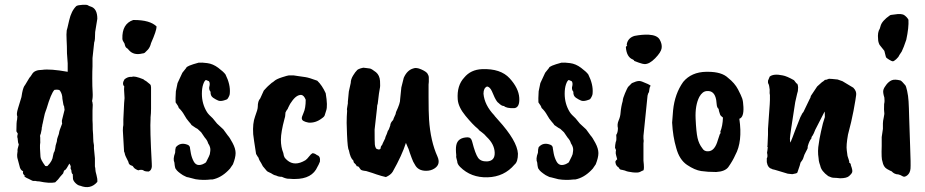

<svg xmlns="http://www.w3.org/2000/svg" viewBox="-20 -710 3841 797"><path d="M248 -254 246 -269Q243 -273 242.5 -279.5Q242 -286 239 -300Q239 -318 230 -332Q227 -340 206 -337Q192 -323 173 -258Q173 -257 170 -250Q166 -241 162 -220.5Q158 -200 157 -197Q155 -191 155 -186Q153 -182 153 -173L149 -154Q145 -148 147 -139V-125Q148 -122 146 -108V-94L148 -60Q148 -48 168 -21Q176 -19 178 -22Q198 -42 200 -63L203 -76Q208 -81 211 -106L216 -123Q216 -132 220 -142Q224 -152 225 -157Q225 -165 238 -197Q237 -200 237 -203V-210Q248 -253 248 -254ZM375 -577Q375 -542 371 -534L364 -469V-435Q363 -418 363 -384Q363 -350 364.5 -327.5Q366 -305 362 -290Q364 -288 364 -283L365 -275L364 -252V-210Q365 -199 365 -172Q367 -149 367 -135Q367 -121 370 -107V-94L374 -53V-19Q376 -12 376 -5.5Q376 1 380.5 16.5Q385 32 384 45Q356 78 313 61Q304 60 294.5 51Q285 42 283 33L282 13Q277 12 276 -4Q272 -10 273 -14Q276 -19 268 -31L257 -12Q252 -4 246 -2L242 10Q228 25 221 35L209 47Q185 52 143 43Q133 43 127 41H120Q118 43 98 32Q81 25 80 19L86 20Q72 14 76 1Q64 -4 61 -21L52 -55Q50 -68 53 -83Q51 -87 58 -110L55 -119L53 -137Q50 -141 54 -155L48 -165Q48 -205 51 -214L52 -227Q47 -235 55 -261L69 -307Q69 -309 72 -325Q77 -350 84 -357L102 -387Q107 -392 113 -402Q123 -420 155 -420Q188 -425 261 -412V-447L258 -489Q258 -519 256.5 -544Q255 -569 257 -584Q258 -585 267 -625Q276 -665 297 -685Q304 -689 322.5 -690Q341 -691 345 -688Q349 -685 356 -683Q384 -675 384 -632Z M536 -627Q603 -627 630 -600Q630 -583 607 -531Q603 -514 594 -504L581 -491Q576 -488 571 -488Q535 -479 515 -502Q511 -508 505.5 -511Q500 -514 497 -529Q488 -542 488 -549Q486 -611 533 -627ZM528 -391Q538 -396 575 -381Q579 -377 587 -373L603 -360Q607 -356 607 -347V-259Q607 -239 605 -223V-217Q602 -176 610 -32Q613 -4 597 2Q580 2 575 -3Q571 -5 568 -5H561L555 -3Q552 -3 544 -7.5Q536 -12 533.5 -17Q531 -22 525 -23Q514 -27 513 -38Q499 -65 498.5 -70Q498 -75 495 -81L490 -168Q490 -183 492 -191V-215Q493 -226 494 -255.5Q495 -285 497 -303Q495 -329 495 -338Q495 -347 496 -351Q485 -362 497 -381Q510 -391 522 -391Z M709 -285Q708 -297 710 -331L717 -365L737 -408L753 -428Q753 -436 805 -450H806Q817 -451 840.5 -448Q864 -445 886 -428.5Q908 -412 916 -401Q937 -359 934 -323Q934 -313 924 -299Q923 -297 909 -293Q895 -289 886 -292.5Q877 -296 865 -304Q853 -312 854 -329Q845 -339 850 -355Q852 -367 847 -373L835 -378Q829 -376 823.5 -360Q818 -344 818 -321Q818 -279 839 -245Q846 -234 863 -219L881 -197L907 -173L926 -147Q933 -140 945.5 -116.5Q958 -93 958 -74.5Q958 -56 947 -28L938 -15Q938 -13 927 -2Q897 28 862 35H855Q823 39 792 34L761 26Q756 26 750 22.5Q744 19 739 17Q716 2 711 -7Q706 -10 704 -35Q697 -50 707 -76Q707 -91 710 -99Q729 -121 759 -109Q769 -105 769 -93Q769 -90 772.5 -72.5Q776 -55 784 -40Q792 -25 806 -25Q820 -25 835 -36Q851 -67 851 -70L853 -84Q855 -99 844 -115Q841 -127 830 -139L815 -161L800 -175Q796 -176 775 -191Q774 -194 764 -205Q754 -216 745 -232.5Q736 -249 722 -262Q721 -269 709 -285Z M1196 33 1181 32Q1169 33 1150 24Q1136 24 1127 19Q1117 17 1111.5 13Q1106 9 1097.5 5.5Q1089 2 1087 -1L1071 -20Q1064 -34 1058 -43Q1053 -52 1054 -54Q1051 -57 1043 -71Q1033 -134 1031 -153Q1028 -198 1039 -227Q1050 -256 1050 -266Q1050 -291 1060 -301L1075 -334L1087 -347Q1087 -348 1109 -367Q1111 -367 1119.5 -374.5Q1128 -382 1151.5 -389.5Q1175 -397 1179 -397H1199Q1200 -397 1219 -394Q1238 -391 1247 -390Q1262 -388 1297 -375Q1317 -356 1332 -323Q1341 -270 1334 -251L1328 -232Q1327 -226 1315 -218Q1290 -199 1261 -201Q1234 -206 1233 -217Q1231 -222 1240 -241.5Q1249 -261 1249 -296Q1242 -314 1231 -316Q1210 -317 1190 -287Q1184 -279 1181.5 -273.5Q1179 -268 1176.5 -263.5Q1174 -259 1175 -259Q1169 -252 1165 -243Q1164 -236 1164 -231Q1164 -226 1161 -217Q1146 -161 1146 -130Q1146 -99 1156 -75Q1158 -62 1161 -57Q1164 -52 1172 -45Q1203 -18 1248 -45Q1255 -50 1263 -60.5Q1271 -71 1277 -74Q1286 -74 1296 -66Q1311 -62 1308 -39Q1302 -24 1298 -18Q1276 33 1204 33Z M1541 -410Q1556 -397 1557.5 -374Q1559 -351 1556.5 -342Q1554 -333 1548 -280Q1545 -273 1545 -261L1535 -172Q1535 -119 1536 -110Q1537 -101 1540 -96Q1541 -92 1549 -90Q1557 -88 1560 -94Q1560 -103 1566 -108Q1566 -110 1579 -136Q1579 -140 1582.5 -147Q1586 -154 1587.5 -159.5Q1589 -165 1590 -167Q1594 -170 1600 -189Q1600 -200 1612 -212Q1612 -215 1622 -236L1624 -245Q1642 -283 1641 -298L1646 -347L1656 -387Q1670 -419 1696 -426Q1708 -431 1728.5 -422Q1749 -413 1754.5 -404.5Q1760 -396 1760 -388V-370L1759 -359V-305Q1759 -245 1761 -214Q1767 -124 1796 -60Q1810 -28 1784 -11Q1769 -1 1749 -1Q1715 -1 1702 -27Q1695 -37 1689 -54Q1683 -71 1681 -76Q1675 -96 1673 -98L1665 -117Q1649 -66 1610 3Q1602 16 1582 25Q1564 21 1543 14Q1530 9 1500 0Q1480 -2 1477 -6.5Q1474 -11 1472.5 -12.5Q1471 -14 1471 -15Q1468 -20 1461 -20Q1457 -29 1449 -35Q1449 -36 1446 -45Q1435 -52 1428 -87Q1423 -92 1420.5 -151.5Q1418 -211 1419.5 -226Q1421 -241 1421 -251Q1419 -255 1422 -269Q1425 -283 1424 -288L1428 -330L1436 -366Q1436 -381 1446 -397Q1456 -413 1460 -416Q1464 -424 1488 -429Q1493 -428 1501 -427.5Q1509 -427 1516 -425.5Q1523 -424 1541 -410Z M1907 -388Q1934 -421 1981 -423Q2058 -426 2095.5 -385Q2133 -344 2135.5 -304Q2138 -264 2115 -261Q2082 -260 2072 -270Q2063 -269 2049 -283Q2043 -286 2033 -306L2022 -331Q2014 -349 2002 -351Q1987 -345 1987 -321Q1991 -274 2032 -231Q2032 -231 2033.5 -228.5Q2035 -226 2048 -212Q2127 -125 2130 -72Q2130 -38 2116 -27Q2073 24 2004 26Q1935 28 1890 -17Q1878 -29 1878 -40Q1872 -59 1874 -65Q1871 -93 1874 -107Q1880 -139 1921 -140Q1936 -140 1940 -122Q1953 -71 1964.5 -55Q1976 -39 2002 -40Q2035 -42 2033.5 -77Q2032 -112 2000 -142Q1990 -154 1980.5 -160.5Q1971 -167 1968 -170Q1967 -173 1963 -176Q1943 -192 1912.5 -229Q1882 -266 1880 -298Q1876 -355 1907 -388Z M2215 -285Q2214 -297 2216 -331L2223 -365L2243 -408L2259 -428Q2259 -436 2311 -450H2312Q2323 -451 2346.5 -448Q2370 -445 2392 -428.5Q2414 -412 2422 -401Q2443 -359 2440 -323Q2440 -313 2430 -299Q2429 -297 2415 -293Q2401 -289 2392 -292.5Q2383 -296 2371 -304Q2359 -312 2360 -329Q2351 -339 2356 -355Q2358 -367 2353 -373L2341 -378Q2335 -376 2329.5 -360Q2324 -344 2324 -321Q2324 -279 2345 -245Q2352 -234 2369 -219L2387 -197L2413 -173L2432 -147Q2439 -140 2451.5 -116.5Q2464 -93 2464 -74.5Q2464 -56 2453 -28L2444 -15Q2444 -13 2433 -2Q2403 28 2368 35H2361Q2329 39 2298 34L2267 26Q2262 26 2256 22.5Q2250 19 2245 17Q2222 2 2217 -7Q2212 -10 2210 -35Q2203 -50 2213 -76Q2213 -91 2216 -99Q2235 -121 2265 -109Q2275 -105 2275 -93Q2275 -90 2278.5 -72.5Q2282 -55 2290 -40Q2298 -25 2312 -25Q2326 -25 2341 -36Q2357 -67 2357 -70L2359 -84Q2361 -99 2350 -115Q2347 -127 2336 -139L2321 -161L2306 -175Q2302 -176 2281 -191Q2280 -194 2270 -205Q2260 -216 2251 -232.5Q2242 -249 2228 -262Q2227 -269 2215 -285Z M2670 -566H2673Q2708 -564 2718.5 -545.5Q2729 -527 2726.5 -510Q2724 -493 2699.5 -468Q2675 -443 2655 -444Q2649 -444 2631.5 -450Q2614 -456 2613 -457Q2612 -461 2607 -463Q2581 -473 2578 -514Q2578 -518 2584 -520Q2580 -520 2583 -532Q2590 -554 2614 -561Q2645 -567 2670 -566ZM2668 -313 2651 -146Q2651 -140 2651 -134.5Q2651 -129 2652 -125Q2651 -121 2651 -115V-43Q2655 -9 2651 -3Q2645 -1 2637 3.5Q2629 8 2606.5 5.5Q2584 3 2574 -2L2562 -5Q2552 -5 2549 -14Q2536 -22 2535 -35Q2532 -40 2542 -49Q2541 -54 2538 -63.5Q2535 -73 2536 -81Q2539 -86 2533 -96Q2533 -107 2536 -121Q2540 -125 2538 -150Q2545 -160 2545 -178Q2541 -194 2548 -210Q2555 -226 2556 -242Q2558 -267 2565 -291Q2565 -301 2574.5 -323Q2584 -345 2587 -349L2603 -365L2621 -372H2622Q2634 -376 2646 -371Q2675 -360 2681 -354Q2677 -350 2676 -342Q2675 -334 2674 -328Q2670 -323 2668 -313Z M2953 -295Q2946 -335 2914 -332Q2896 -331 2883 -308Q2865 -273 2867.5 -217.5Q2870 -162 2875.5 -137.5Q2881 -113 2895 -95Q2903 -81 2919 -82Q2947 -82 2960 -129L2968 -153Q2973 -158 2970 -163Q2980 -188 2981 -222Q2971 -229 2969 -235Q2963 -252 2963 -258Q2956 -263 2955 -277Q2954 -291 2953 -295ZM2770 -201 2774 -252Q2781 -321 2816 -370Q2850 -411 2912 -412H2918Q2976 -412 3002 -387Q3030 -365 3043.5 -339Q3057 -313 3061 -301Q3065 -289 3066 -266Q3068 -223 3049 -217Q3063 -122 3032 -66Q3022 -43 3003 -16Q2989 2 2953 4Q2917 4 2890.5 0Q2864 -4 2832 -25.5Q2800 -47 2787 -96Q2773 -143 2770 -201Z M3261 -118Q3270 -139 3280 -167L3302 -223L3311 -240Q3108 0 3315 -245L3341 -299Q3344 -302 3346 -312L3372 -351L3392 -369Q3398 -372 3405 -379Q3407 -377 3421 -383Q3430 -383 3457 -380L3477 -373L3522 -346Q3536 -332 3534 -316Q3533 -304 3523 -250Q3515 -207 3500 -151Q3492 -106 3495 -86Q3498 -66 3498 -63Q3500 -57 3503.5 -46Q3507 -35 3505 -34Q3512 -33 3512 -24Q3520 -3 3517.5 4.5Q3515 12 3504.5 21Q3494 30 3467 30Q3451 28 3441.5 28Q3432 28 3418 21Q3389 0 3385 -22Q3380 -36 3379 -43Q3378 -50 3378 -53Q3373 -83 3379 -115Q3380 -127 3388 -164Q3396 -202 3404 -224Q3404 -246 3403 -247L3364 -171Q3358 -155 3353 -147Q3348 -142 3348 -135Q3340 -127 3333 -103Q3333 -96 3332 -93Q3331 -90 3324.5 -78.5Q3318 -67 3315.5 -57Q3313 -47 3303 -35Q3303 -31 3290 6Q3289 10 3269 13L3250 11Q3243 9 3217 1Q3191 -7 3188.5 -7Q3186 -7 3184 -9Q3167 -13 3163 -37V-53Q3168 -59 3164 -76Q3166 -86 3167 -99Q3164 -101 3166 -106Q3168 -138 3168 -151V-175Q3170 -208 3173 -246Q3176 -284 3176 -295V-315Q3174 -320 3175 -338Q3173 -357 3170 -361.5Q3167 -366 3168 -375L3175 -392Q3191 -405 3229 -397Q3246 -394 3276 -377Q3278 -374 3286 -364Q3292 -364 3293 -347Q3292 -338 3292 -332Q3291 -331 3281 -286Q3259 -147 3259 -135Q3259 -123 3261 -118Z M3675 -647Q3676 -648 3694 -650Q3723 -655 3734.5 -646.5Q3746 -638 3751 -628Q3753 -596 3742 -545Q3731 -512 3723 -496L3713 -481Q3710 -473 3700 -464Q3690 -455 3685.5 -455.5Q3681 -456 3670.5 -462.5Q3660 -469 3658 -472Q3657 -475 3656 -479L3651 -499L3631 -524Q3625 -536 3625 -548Q3622 -576 3632 -591Q3632 -593 3635 -601Q3640 -623 3675 -647ZM3645 -198Q3645 -207 3648.5 -222.5Q3652 -238 3650.5 -244Q3649 -250 3650 -278Q3653 -290 3651 -305Q3644 -327 3647 -337Q3650 -347 3660 -359.5Q3670 -372 3682 -377Q3694 -382 3718 -376Q3724 -373 3738 -356Q3741 -353 3745.5 -333Q3750 -313 3751.5 -289.5Q3753 -266 3754 -221.5Q3755 -177 3758 -102.5Q3761 -28 3759.5 -10Q3758 8 3746.5 17.5Q3735 27 3726.5 21.5Q3718 16 3709 14Q3693 14 3681 1Q3677 0 3662 -8.5Q3647 -17 3643 -40Q3638 -50 3640 -105V-141L3645 -175Z"/></svg>

Font: Caveat Brush
Style: Regular
Weight: 400
Designer: Pablo Impallari
Foundry: Creative Lab NY
Version: Version 1.096; ttfautohint (v1.3)